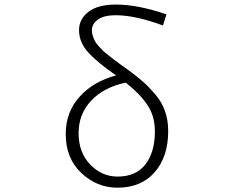

<svg xmlns="http://www.w3.org/2000/svg" viewBox="-20 -828 1040 860"><path d="M506.8 -37.1Q589.8 -37.1 631.8 -92.3Q673.8 -147.5 673.8 -239.3Q673.8 -308.6 639.6 -358.9Q605.5 -409.2 543 -458Q443.4 -436.5 387.7 -376.5Q332 -316.4 332 -231.4Q332 -145.5 383.8 -91.3Q435.5 -37.1 506.8 -37.1ZM725.6 -763.7 710 -713.9Q585 -759.8 498 -759.8Q445.3 -759.8 418.5 -740.2Q391.6 -720.7 391.6 -692.4Q391.6 -679.7 395.5 -667.5Q399.4 -655.3 404.3 -645.5Q409.2 -635.7 420.4 -623Q431.6 -610.4 439.5 -602.5Q447.3 -594.7 464.8 -581.1Q482.4 -567.4 491.7 -560.1Q501 -552.7 523.4 -536.6Q545.9 -520.5 555.7 -513.7Q596.7 -483.4 622.6 -460.4Q648.4 -437.5 676.8 -403.8Q705.1 -370.1 719.2 -329.6Q733.4 -289.1 733.4 -241.2Q733.4 -126 672.9 -56.6Q612.3 12.7 505.9 12.7Q414.1 12.7 344.2 -53.2Q274.4 -119.1 274.4 -227.5Q274.4 -326.2 336.9 -395Q399.4 -463.9 500 -490.2Q418.9 -545.9 376.5 -591.8Q334 -637.7 334 -693.4Q334 -742.2 376 -774.9Q418 -807.6 500 -807.6Q596.7 -807.6 725.6 -763.7Z"/></svg>

Font: GenEi Gothic M Light
Style: Regular
Weight: 300
Designer: o_tamon (Modified); [Source Han Sans]
Ryoko NISHIZUKA  (kana & ideographs); Paul D. Hunt (Latin, Greek & Cyrillic); Wenl
Version: Version 1.1a;Original Version 1.004